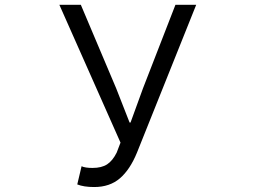

<svg xmlns="http://www.w3.org/2000/svg" viewBox="-20 -752 1040 785"><path d="M365.2 12.7Q322.3 12.7 295.9 2L313.5 -72.3Q328.1 -65.4 358.4 -65.4Q395.5 -65.4 418 -80.1Q440.4 -94.7 457 -127.9L472.7 -168.9L222.7 -732.4H310.5L455.1 -390.6L509.8 -251H513.7L564.5 -390.6L697.3 -732.4H782.2L540 -127.9Q511.7 -58.6 470.2 -22.9Q428.7 12.7 365.2 12.7Z"/></svg>

Font: GenEi Gothic M SemiLight
Style: Regular
Weight: 350
Designer: o_tamon (Modified); [Source Han Sans]
Ryoko NISHIZUKA  (kana & ideographs); Paul D. Hunt (Latin, Greek & Cyrillic); Wenl
Version: Version 1.1a;Original Version 1.004